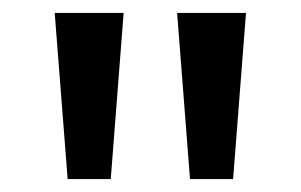

<svg xmlns="http://www.w3.org/2000/svg" viewBox="-20 -734 467 298"><path d="M64.9 -713.9 85 -456.1H151.9L171.9 -713.9ZM254.9 -713.9 274.9 -456.1H341.8L361.8 -713.9Z"/></svg>

Font: Noto Reveo Sans
Style: Regular
Weight: 500
Designer: Monotype Design Team
Foundry: Monotype Imaging Inc.
Version: Version 2.007